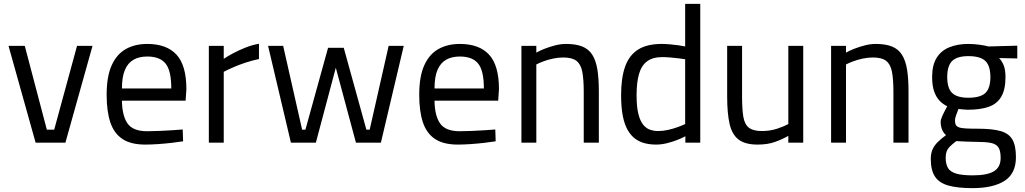

<svg xmlns="http://www.w3.org/2000/svg" viewBox="-20 -737 5295 992"><path d="M164 0 24 -500H108L222 -67H260L378 -500H458L318 0Z M731 10Q656 10 612.5 -19Q569 -48 550 -105Q531 -162 531 -247Q531 -342 557 -399.5Q583 -457 630 -483.5Q677 -510 741 -510Q841 -510 892 -454.5Q943 -399 943 -276L939 -217H610Q611 -139 639 -99Q667 -59 740 -59Q768 -59 801.5 -60.5Q835 -62 868 -64Q901 -66 924 -68L926 -7Q902 -3 867.5 1Q833 5 797 7.5Q761 10 731 10ZM610 -280H865Q865 -372 835.5 -408.5Q806 -445 741 -445Q699 -445 670 -428.5Q641 -412 625.5 -376Q610 -340 610 -280Z M1059 0V-500H1136V-433Q1155 -446 1184 -461.5Q1213 -477 1248 -491Q1283 -505 1318 -511V-432Q1284 -425 1249 -413.5Q1214 -402 1184.5 -389Q1155 -376 1136 -366V0Z M1483 0 1365 -500H1443L1541 -67H1558L1675 -490H1756L1873 -67H1890L1988 -500H2066L1948 0H1819L1715 -387L1612 0Z M2346 10Q2271 10 2227.5 -19Q2184 -48 2165 -105Q2146 -162 2146 -247Q2146 -342 2172 -399.5Q2198 -457 2245 -483.5Q2292 -510 2356 -510Q2456 -510 2507 -454.5Q2558 -399 2558 -276L2554 -217H2225Q2226 -139 2254 -99Q2282 -59 2355 -59Q2383 -59 2416.5 -60.5Q2450 -62 2483 -64Q2516 -66 2539 -68L2541 -7Q2517 -3 2482.5 1Q2448 5 2412 7.5Q2376 10 2346 10ZM2225 -280H2480Q2480 -372 2450.5 -408.5Q2421 -445 2356 -445Q2314 -445 2285 -428.5Q2256 -412 2240.5 -376Q2225 -340 2225 -280Z M2674 0V-500H2751V-465Q2768 -475 2793.5 -485Q2819 -495 2848 -502.5Q2877 -510 2904 -510Q2956 -510 2989 -496.5Q3022 -483 3040.5 -453.5Q3059 -424 3066.5 -377.5Q3074 -331 3074 -265V0H2996V-262Q2996 -327 2988.5 -366Q2981 -405 2958.5 -422.5Q2936 -440 2890 -440Q2865 -440 2838.5 -434.5Q2812 -429 2789 -420.5Q2766 -412 2751 -404V0Z M3370 10Q3340 10 3313 3.5Q3286 -3 3263.5 -19Q3241 -35 3224 -63.5Q3207 -92 3198 -137Q3189 -182 3189 -246Q3189 -335 3210 -393.5Q3231 -452 3277 -481Q3323 -510 3399 -510Q3418 -510 3441 -508Q3464 -506 3485.5 -503Q3507 -500 3520 -497V-717H3598V0H3521V-33Q3505 -24 3479.5 -14Q3454 -4 3425.5 3Q3397 10 3370 10ZM3380 -60Q3406 -60 3432.5 -66Q3459 -72 3482 -80.5Q3505 -89 3520 -96V-431Q3508 -433 3487 -435.5Q3466 -438 3443.5 -440Q3421 -442 3403 -442Q3352 -442 3323 -420Q3294 -398 3281.5 -354.5Q3269 -311 3269 -246Q3269 -186 3278 -149.5Q3287 -113 3302.5 -93.5Q3318 -74 3338 -67Q3358 -60 3380 -60Z M3894 10Q3830 10 3796 -16Q3762 -42 3749.5 -97Q3737 -152 3737 -239V-500H3814V-239Q3814 -173 3820.5 -134Q3827 -95 3849 -77.5Q3871 -60 3915 -60Q3959 -60 3995 -72Q4031 -84 4053 -96V-500H4130V0H4053V-35Q4021 -17 3983.5 -3.5Q3946 10 3894 10Z M4274 0V-500H4351V-465Q4368 -475 4393.5 -485Q4419 -495 4448 -502.5Q4477 -510 4504 -510Q4556 -510 4589 -496.5Q4622 -483 4640.5 -453.5Q4659 -424 4666.5 -377.5Q4674 -331 4674 -265V0H4596V-262Q4596 -327 4588.5 -366Q4581 -405 4558.5 -422.5Q4536 -440 4490 -440Q4465 -440 4438.5 -434.5Q4412 -429 4389 -420.5Q4366 -412 4351 -404V0Z M5005 235Q4927 235 4879.5 221.5Q4832 208 4810.5 175Q4789 142 4789 85Q4789 56 4798 35.5Q4807 15 4824.5 -2.5Q4842 -20 4868 -39Q4855 -49 4847.5 -67.5Q4840 -86 4840 -109Q4840 -116 4845.5 -130Q4851 -144 4859 -159.5Q4867 -175 4874 -188Q4853 -198 4835.5 -215.5Q4818 -233 4807 -263Q4796 -293 4796 -339Q4796 -401 4819.5 -438.5Q4843 -476 4885.5 -493Q4928 -510 4983 -510Q5010 -510 5040 -506Q5070 -502 5087 -497L5236 -501V-435L5142 -437Q5156 -423 5165.5 -400Q5175 -377 5175 -339Q5175 -274 5153 -237Q5131 -200 5088 -185Q5045 -170 4980 -170Q4973 -170 4956.5 -171.5Q4940 -173 4932 -174Q4926 -160 4920 -142Q4914 -124 4914 -117Q4914 -102 4917.5 -93.5Q4921 -85 4932.5 -80Q4944 -75 4968 -73.5Q4992 -72 5034 -72Q5106 -72 5149 -60Q5192 -48 5210.5 -16.5Q5229 15 5229 75Q5229 160 5170 197.5Q5111 235 5005 235ZM5006 169Q5080 169 5115 148Q5150 127 5150 79Q5150 42 5138.5 24.5Q5127 7 5100 1.5Q5073 -4 5028 -4Q5019 -4 5003 -4.5Q4987 -5 4970 -5.5Q4953 -6 4939.5 -7Q4926 -8 4921 -8Q4901 7 4888.5 19.5Q4876 32 4871 45.5Q4866 59 4866 78Q4866 111 4878 131Q4890 151 4920.5 160Q4951 169 5006 169ZM4983 -232Q5045 -232 5071 -256.5Q5097 -281 5097 -339Q5097 -397 5071 -422Q5045 -447 4983 -447Q4925 -447 4899.5 -422Q4874 -397 4874 -339Q4874 -281 4899.5 -256.5Q4925 -232 4983 -232Z"/></svg>

Font: Cairo Play
Style: Regular
Weight: 400
Designer: Mohamed Gaber, Accademia di Belle Arti di Urbino
Foundry: Kief Type Foundry, Accademia di Belle Arti di Urbino
Version: Version 3.119